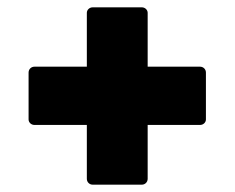

<svg xmlns="http://www.w3.org/2000/svg" viewBox="-20 -588 640 524"><path d="M367 -84C376 -84 383 -91 383 -100V-247H526C535 -247 542 -254 542 -262V-390C542 -399 535 -406 526 -406H383V-553C383 -561 376 -568 367 -568H233C224 -568 217 -561 217 -553V-406H74C65 -406 58 -399 58 -390V-262C58 -254 65 -247 74 -247H217V-100C217 -91 224 -84 233 -84Z"/></svg>

Font: LINE Seed Sans TH ExtraBold
Style: Regular
Weight: 800
Designer: Dalton Maag Ltd | Thai characters by Cadson Demak Co.,Ltd.
Foundry: Dalton Maag Ltd
Version: Version 1.003